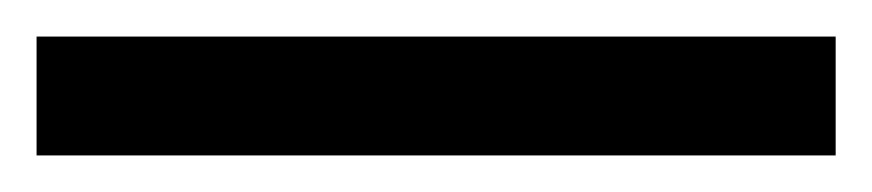

<svg xmlns="http://www.w3.org/2000/svg" viewBox="-22 70 477 105"><path d="M435 155H-2V90H435Z"/></svg>

Font: Noto Sans Adlam Unjoined Medium
Style: Regular
Weight: 500
Version: Version 3.001